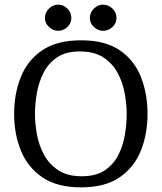

<svg xmlns="http://www.w3.org/2000/svg" viewBox="-20 -800 698 829"><path d="M330 9Q227 9 163.5 -34Q100 -77 70.5 -149Q41 -221 41 -308Q41 -395 70 -467.5Q99 -540 162.5 -583Q226 -626 330 -626Q434 -626 497 -583Q560 -540 588.5 -467.5Q617 -395 617 -308Q617 -221 588 -149Q559 -77 496 -34Q433 9 330 9ZM333 -39Q395 -39 433 -65Q471 -91 491.5 -132Q512 -173 519.5 -219.5Q527 -266 527 -308Q527 -350 518.5 -397Q510 -444 488 -485Q466 -526 426.5 -552Q387 -578 324 -578Q264 -578 226 -552Q188 -526 167.5 -485Q147 -444 139 -397Q131 -350 131 -308Q131 -266 139.5 -219.5Q148 -173 170 -132Q192 -91 231.5 -65Q271 -39 333 -39ZM425 -667Q403 -667 385.5 -683.5Q368 -700 368 -722Q368 -746 385.5 -763Q403 -780 425 -780Q448 -780 465.5 -763Q483 -746 483 -722Q483 -700 465.5 -683.5Q448 -667 425 -667ZM231 -667Q209 -667 191.5 -683.5Q174 -700 174 -722Q174 -746 191.5 -763Q209 -780 231 -780Q254 -780 271 -763Q288 -746 288 -722Q288 -700 271 -683.5Q254 -667 231 -667Z"/></svg>

Font: Manuale
Style: Regular
Weight: 400
Designer: Eduardo Tunni / Pablo Cosgaya
Foundry: Eduardo Tunni / Pablo Cosgaya
Version: Version 1.002